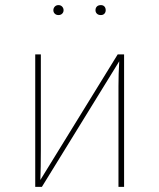

<svg xmlns="http://www.w3.org/2000/svg" viewBox="-20 -732 624 752"><path d="M466 0H444V-394Q444 -443 447 -492L144 0H118V-519H140V-146Q140 -73 138 -27L441 -519H466ZM229 -692Q229 -684 223.5 -678.5Q218 -673 209 -673Q200 -673 194.5 -678.5Q189 -684 189 -692Q189 -700 194.5 -706Q200 -712 209 -712Q218 -712 223.5 -706Q229 -700 229 -692ZM394 -692Q394 -684 389 -678.5Q384 -673 375 -673Q365 -673 359.5 -678.5Q354 -684 354 -692Q354 -701 359.5 -706.5Q365 -712 375 -712Q384 -712 389 -706.5Q394 -701 394 -692Z"/></svg>

Font: Fira Sans Thin
Style: Regular
Weight: 100
Designer: bBox Type GmbH & Carrois Corporate GbR & Edenspiekermann AG
Foundry: bBox Type GmbH & Carrois Corporate GbR & Edenspiekermann AG
Version: Version 4.301